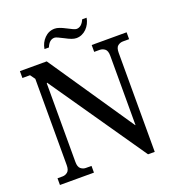

<svg xmlns="http://www.w3.org/2000/svg" viewBox="-157 -1023 1065 1156"><g transform="rotate(-20 375.0 -444.5)"><path d="M210.9 -726.6 580.1 -183.6H582V-627Q582 -660.2 566.9 -671.4Q551.8 -682.6 534.2 -682.6H499V-726.6H722.7V-682.6H683.6Q665 -682.6 650.4 -671.4Q635.7 -660.2 635.7 -627V7.8H592.8L168.9 -605.5L166 -602.5V-98.6Q166 -66.4 180.7 -54.7Q195.3 -43 212.9 -43H249V0H31.2V-43H63.5Q81.1 -43 95.7 -54.7Q110.4 -66.4 110.4 -98.6V-651.4L87.9 -682.6H39.1V-726.6ZM223.6 -800.8Q229.5 -839.8 256.8 -867.7Q284.2 -895.5 322.3 -895.5Q335.9 -895.5 352.5 -889.6Q369.1 -883.8 389.6 -873Q410.2 -862.3 424.8 -855.5Q439.5 -848.6 447.3 -848.6Q479.5 -848.6 498 -891.6H526.4Q523.4 -872.1 514.6 -855Q505.9 -837.9 492.7 -824.7Q479.5 -811.5 462.9 -804.2Q446.3 -796.9 427.7 -796.9Q414.1 -796.9 397 -803.2Q379.9 -809.6 360.4 -820.3Q338.9 -831.1 324.7 -837.9Q310.5 -844.7 302.7 -844.7Q269.5 -844.7 252 -800.8Z"/></g></svg>

Font: Uchen
Style: Regular
Weight: 400
Designer: Christopher J. Fynn
Foundry: Christopher J. Fynn for DDC
Version: Version 1.000 preliminary